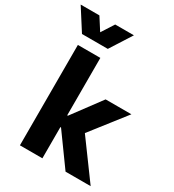

<svg xmlns="http://www.w3.org/2000/svg" viewBox="-270 -1050 1059 1171"><g transform="rotate(30 259.5 -464.5)"><path d="M56.6 -707H214.8V-302.7H219.7L369.1 -503.9H550.8L362.3 -262.7L554.7 0H377.9L219.2 -219.7H214.8V0H56.6ZM80.1 -928.7 135.7 -841.8 191.4 -928.7H323.2L226.6 -777.3H44.9L-51.8 -928.7Z"/></g></svg>

Font: Wanted Sans ExtraBold
Style: Regular
Weight: 800
Designer: Original Design by Kil Hyung-jin and Kang Hanbin, Wanted Lab, Inc; Hangeul from Source Han Sans by Jang Soo-young and Ka
Foundry: Wanted Lab, Inc.
Version: Version 1.003